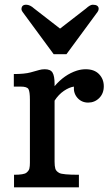

<svg xmlns="http://www.w3.org/2000/svg" viewBox="-20 -801 478 821"><path d="M39.1 0ZM40 -53.7Q82 -53.7 92.8 -62.3Q103.5 -70.8 105.7 -80.6Q107.9 -90.3 107.9 -105V-374Q107.9 -409.2 101.8 -419.9Q95.7 -430.7 68.8 -430.7H39.1V-484.4Q85.4 -484.4 111.1 -491.5Q136.7 -498.5 147.7 -501.7Q158.7 -504.9 171.4 -504.9Q196.3 -504.9 204.8 -490.2Q213.4 -475.6 213.4 -442.4V-432.6Q255.4 -481.9 308.6 -499Q327.6 -504.9 346.7 -504.9Q383.3 -504.9 403.6 -483.9Q423.8 -462.9 423.8 -432.1Q423.8 -401.4 404.3 -381.8Q384.8 -362.3 356.9 -362.3Q329.6 -362.3 311.8 -381.8Q293.9 -401.4 295.9 -430.7Q275.9 -427.7 253.2 -412.4Q230.5 -397 213.4 -370.6V-109.4Q213.4 -90.8 216.6 -79.8Q219.7 -68.8 233.6 -61.3Q247.6 -53.7 317.4 -53.7V0H40ZM209.5 -569.3 76.2 -750.5Q71.8 -757.3 71.8 -761.2Q71.8 -780.8 91.8 -780.8Q108.4 -780.8 126 -764.6L236.8 -678.7L347.7 -764.6Q365.2 -780.8 376.5 -780.8Q401.9 -780.8 401.9 -763.2Q401.9 -757.3 397.5 -750.5L264.2 -569.3Z"/></svg>

Font: Arbutus Slab
Style: Regular
Weight: 400
Version: Version 1.002; ttfautohint (v0.92) -l 10 -r 16 -G 200 -x 7 -